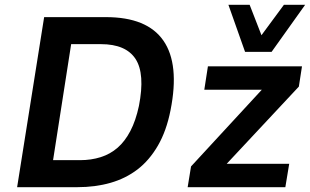

<svg xmlns="http://www.w3.org/2000/svg" viewBox="-20 -776 1286 796"><path d="M51 0 163 -705H419Q590 -705 657.5 -607.5Q725 -510 687 -319Q670 -233 634.5 -172Q599 -111 550 -73.5Q501 -36 438 -18Q375 0 301 0ZM200 -112H312Q358 -112 397.5 -124.5Q437 -137 467.5 -163.5Q498 -190 520.5 -233Q543 -276 556 -337Q582 -470 542 -531.5Q502 -593 398 -593H275ZM758 0 772 -86 1095 -436 1084 -404H827L842 -501H1232L1219 -417L891 -66L902 -97H1179L1163 0ZM996 -561 927 -756H1015L1064 -630L1157 -756H1245L1106 -561Z"/></svg>

Font: Nunito Sans 7pt SemiCondensed
Style: Bold Italic
Weight: 700
Width: 4
Italic angle: -9°
Designer: Vernon Adams
Foundry: Vernon Adams
Version: Version 3.101;gftools[0.9.27]